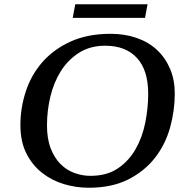

<svg xmlns="http://www.w3.org/2000/svg" viewBox="-20 -871 860 903"><path d="M76 -283C76 -231 85.3 -186.5 104 -149.5C122.7 -112.5 147.3 -82 178 -58C208.7 -34 243 -16.3 281 -5C319 6.3 357.7 12 397 12C469.7 12 531.7 -1 583 -27C634.3 -53 676.3 -87 709 -129C741.7 -171 765.3 -218.5 780 -271.5C794.7 -324.5 802 -377.7 802 -431C802 -473.7 794.7 -512.3 780 -547C765.3 -581.7 744.8 -611.3 718.5 -636C692.2 -660.7 660.3 -679.5 623 -692.5C585.7 -705.5 544.7 -712 500 -712C428 -712 365.3 -699.8 312 -675.5C258.7 -651.2 214.5 -619 179.5 -579C144.5 -539 118.5 -493.2 101.5 -441.5C84.5 -389.8 76 -337 76 -283ZM201 -282C201 -327.3 206.3 -372.3 217 -417C227.7 -461.7 244.2 -501.7 266.5 -537C288.8 -572.3 317.3 -601 352 -623C386.7 -645 427.7 -656 475 -656C539 -656 588.7 -636.8 624 -598.5C659.3 -560.2 677 -504 677 -430C677 -386 672.5 -341.2 663.5 -295.5C654.5 -249.8 639.5 -208.3 618.5 -171C597.5 -133.7 569.7 -103.2 535 -79.5C500.3 -55.8 457 -44 405 -44C379.7 -44 354.7 -48.5 330 -57.5C305.3 -66.5 283.5 -80.5 264.5 -99.5C245.5 -118.5 230.2 -143 218.5 -173C206.8 -203 201 -239.3 201 -282ZM322 -787H662L674 -851H334Z"/></svg>

Font: PT Serif Caption
Style: Italic
Weight: 400
Italic angle: -12°
Designer: A.Korolkova, O.Umpeleva, V.Yefimov
Foundry: ParaType Ltd
Version: Version 1.000W OFL